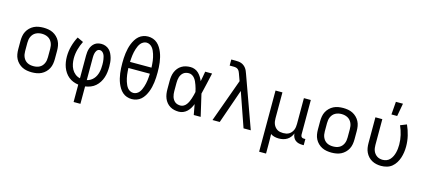

<svg xmlns="http://www.w3.org/2000/svg" viewBox="-68 -1384 4936 2228"><g transform="rotate(15 2400.0 -270.0)"><path d="M300 8Q271 8 241.5 3Q212 -2 186 -15Q160 -28 138.5 -49Q117 -70 103.5 -96Q90 -122 85 -151.5Q80 -181 80 -210V-310Q80 -339 85 -368.5Q90 -398 103.5 -424Q117 -450 138.5 -471Q160 -492 186 -505Q212 -518 241.5 -523Q271 -528 300 -528Q329 -528 358.5 -523Q388 -518 414 -505Q440 -492 461.5 -471Q483 -450 496.5 -424Q510 -398 515 -368.5Q520 -339 520 -310V-210Q520 -181 515 -151.5Q510 -122 496.5 -96Q483 -70 461.5 -49Q440 -28 414 -15Q388 -2 358.5 3Q329 8 300 8ZM300 -66Q319 -66 337.5 -69.5Q356 -73 373 -82Q390 -91 402.5 -105Q415 -119 423 -136.5Q431 -154 434 -172.5Q437 -191 437 -210V-310Q437 -329 434 -347.5Q431 -366 423 -383.5Q415 -401 402.5 -415Q390 -429 373 -438Q356 -447 337.5 -451Q319 -455 300 -455Q281 -455 262.5 -451Q244 -447 227 -438Q210 -429 197.5 -415Q185 -401 177 -383.5Q169 -366 166 -347.5Q163 -329 163 -310V-210Q163 -191 166 -172.5Q169 -154 177 -136.5Q185 -119 197.5 -105Q210 -91 227 -82Q244 -73 262.5 -69.5Q281 -66 300 -66Z M859 215V6Q827 2 796.5 -10Q766 -22 741 -42.5Q716 -63 697.5 -90.5Q679 -118 668 -148Q657 -178 652 -210Q647 -242 647 -275Q647 -339 664 -401.5Q681 -464 711 -520L784 -486Q759 -437 744.5 -383.5Q730 -330 730 -276Q730 -243 736.5 -210Q743 -177 758.5 -148Q774 -119 800 -98Q826 -77 859 -70V-343Q859 -364 861.5 -385.5Q864 -407 870.5 -427Q877 -447 889 -465Q901 -483 918 -496Q935 -509 956 -514.5Q977 -520 998 -520Q1024 -520 1049 -510.5Q1074 -501 1092.5 -483Q1111 -465 1122.5 -441Q1134 -417 1141 -392Q1148 -367 1150.5 -341Q1153 -315 1153 -289Q1153 -256 1149 -222.5Q1145 -189 1134.5 -157Q1124 -125 1106 -96.5Q1088 -68 1063 -46Q1038 -24 1006.5 -11.5Q975 1 941 6V215ZM941 -70Q964 -75 984 -87Q1004 -99 1019.5 -116.5Q1035 -134 1045 -155Q1055 -176 1060.5 -198.5Q1066 -221 1068 -244Q1070 -267 1070 -290Q1070 -306 1069 -321.5Q1068 -337 1065.5 -352.5Q1063 -368 1059 -383.5Q1055 -399 1047.5 -412.5Q1040 -426 1027 -436Q1014 -446 998 -446Q987 -446 977.5 -441Q968 -436 961.5 -427Q955 -418 951 -407.5Q947 -397 945 -386.5Q943 -376 942 -365Q941 -354 941 -343Z M1500 8Q1470 8 1441 -2Q1412 -12 1389.5 -32Q1367 -52 1351 -78Q1335 -104 1324 -131.5Q1313 -159 1306 -188.5Q1299 -218 1295 -247.5Q1291 -277 1289.5 -307Q1288 -337 1288 -368Q1288 -398 1289.5 -428Q1291 -458 1295 -487.5Q1299 -517 1306 -546.5Q1313 -576 1324 -603.5Q1335 -631 1351 -657Q1367 -683 1389.5 -703Q1412 -723 1441 -733Q1470 -743 1500 -743Q1530 -743 1559 -733Q1588 -723 1610.5 -703Q1633 -683 1649 -657Q1665 -631 1676 -603.5Q1687 -576 1694 -546.5Q1701 -517 1705 -487.5Q1709 -458 1710.5 -428Q1712 -398 1712 -368Q1712 -337 1710.5 -307Q1709 -277 1705 -247.5Q1701 -218 1694 -188.5Q1687 -159 1676 -131.5Q1665 -104 1649 -78Q1633 -52 1610.5 -32Q1588 -12 1559 -2Q1530 8 1500 8ZM1371 -404H1629Q1628 -424 1626.5 -444.5Q1625 -465 1622.5 -484.5Q1620 -504 1615.5 -524Q1611 -544 1605 -563Q1599 -582 1590.5 -600.5Q1582 -619 1569.5 -634.5Q1557 -650 1538.5 -660Q1520 -670 1500 -670Q1480 -670 1461.5 -660Q1443 -650 1430.5 -634.5Q1418 -619 1409.5 -600.5Q1401 -582 1395 -563Q1389 -544 1384.5 -524Q1380 -504 1377.5 -484.5Q1375 -465 1373.5 -444.5Q1372 -424 1371 -404ZM1500 -66Q1520 -66 1538.5 -75.5Q1557 -85 1569.5 -100.5Q1582 -116 1590.5 -134.5Q1599 -153 1605 -172Q1611 -191 1615.5 -211Q1620 -231 1622.5 -250.5Q1625 -270 1626.5 -290.5Q1628 -311 1629 -331H1371Q1372 -311 1373.5 -290.5Q1375 -270 1377.5 -250.5Q1380 -231 1384.5 -211Q1389 -191 1395 -172Q1401 -153 1409.5 -134.5Q1418 -116 1430.5 -100.5Q1443 -85 1461.5 -75.5Q1480 -66 1500 -66Z M2066 8Q2038 8 2011 2Q1984 -4 1960 -18.5Q1936 -33 1918.5 -54.5Q1901 -76 1890.5 -101.5Q1880 -127 1876 -154.5Q1872 -182 1872 -210V-310Q1872 -338 1876 -365.5Q1880 -393 1890.5 -418.5Q1901 -444 1918.5 -465.5Q1936 -487 1960 -501.5Q1984 -516 2011 -522Q2038 -528 2066 -528Q2093 -528 2118.5 -518Q2144 -508 2163 -489.5Q2182 -471 2196.5 -448Q2211 -425 2221 -400Q2227 -430 2232.5 -460Q2238 -490 2243 -520H2326Q2311 -456 2297 -391.5Q2283 -327 2267 -263Q2283 -198 2297.5 -132Q2312 -66 2328 0H2245Q2239 -31 2233.5 -62Q2228 -93 2222 -125Q2212 -99 2198 -75.5Q2184 -52 2164.5 -33Q2145 -14 2119 -3Q2093 8 2066 8ZM2066 -66Q2087 -66 2105.5 -77Q2124 -88 2136.5 -105Q2149 -122 2158 -141.5Q2167 -161 2173.5 -181.5Q2180 -202 2185.5 -222.5Q2191 -243 2195 -263Q2191 -283 2185.5 -303Q2180 -323 2173 -342.5Q2166 -362 2157.5 -381Q2149 -400 2136 -416.5Q2123 -433 2105 -443.5Q2087 -454 2066 -454Q2049 -454 2032 -449.5Q2015 -445 2001.5 -434.5Q1988 -424 1978.5 -409Q1969 -394 1964 -378Q1959 -362 1957 -344.5Q1955 -327 1955 -310V-210Q1955 -193 1957 -175.5Q1959 -158 1964 -142Q1969 -126 1978.5 -111Q1988 -96 2001.5 -85.5Q2015 -75 2032 -70.5Q2049 -66 2066 -66Z M2470 0 2657 -517 2629 -594V-595Q2624 -609 2618 -622Q2612 -635 2601.5 -645Q2591 -655 2577 -658.5Q2563 -662 2548 -662H2499V-735H2548Q2566 -735 2584 -733.5Q2602 -732 2619 -726Q2636 -720 2650.5 -709Q2665 -698 2676 -683.5Q2687 -669 2694 -652.5Q2701 -636 2707 -619L2930 0H2843L2700 -411L2557 0Z M3088 215V-520H3171V-210Q3171 -192 3173.5 -173.5Q3176 -155 3183 -138Q3190 -121 3202 -106.5Q3214 -92 3229.5 -82.5Q3245 -73 3263.5 -69.5Q3282 -66 3300 -66Q3318 -66 3336.5 -69.5Q3355 -73 3370.5 -82.5Q3386 -92 3398 -106.5Q3410 -121 3417 -138Q3424 -155 3426.5 -173.5Q3429 -192 3429 -210V-520H3512V-104Q3512 -97 3514.5 -89Q3517 -81 3522.5 -75.5Q3528 -70 3535.5 -68Q3543 -66 3551 -66H3568V8H3551Q3528 8 3506 2.5Q3484 -3 3466.5 -17Q3449 -31 3439.5 -52Q3430 -73 3429 -96Q3420 -72 3404 -51.5Q3388 -31 3366.5 -17.5Q3345 -4 3319.5 2Q3294 8 3268 8Q3242 8 3216.5 2Q3191 -4 3169 -19Q3170 13 3170.5 44.5Q3171 76 3171 107V215Z M3900 8Q3871 8 3841.5 3Q3812 -2 3786 -15Q3760 -28 3738.5 -49Q3717 -70 3703.5 -96Q3690 -122 3685 -151.5Q3680 -181 3680 -210V-310Q3680 -339 3685 -368.5Q3690 -398 3703.5 -424Q3717 -450 3738.5 -471Q3760 -492 3786 -505Q3812 -518 3841.5 -523Q3871 -528 3900 -528Q3929 -528 3958.5 -523Q3988 -518 4014 -505Q4040 -492 4061.5 -471Q4083 -450 4096.5 -424Q4110 -398 4115 -368.5Q4120 -339 4120 -310V-210Q4120 -181 4115 -151.5Q4110 -122 4096.5 -96Q4083 -70 4061.5 -49Q4040 -28 4014 -15Q3988 -2 3958.5 3Q3929 8 3900 8ZM3900 -66Q3919 -66 3937.5 -69.5Q3956 -73 3973 -82Q3990 -91 4002.5 -105Q4015 -119 4023 -136.5Q4031 -154 4034 -172.5Q4037 -191 4037 -210V-310Q4037 -329 4034 -347.5Q4031 -366 4023 -383.5Q4015 -401 4002.5 -415Q3990 -429 3973 -438Q3956 -447 3937.5 -451Q3919 -455 3900 -455Q3881 -455 3862.5 -451Q3844 -447 3827 -438Q3810 -429 3797.5 -415Q3785 -401 3777 -383.5Q3769 -366 3766 -347.5Q3763 -329 3763 -310V-210Q3763 -191 3766 -172.5Q3769 -154 3777 -136.5Q3785 -119 3797.5 -105Q3810 -91 3827 -82Q3844 -73 3862.5 -69.5Q3881 -66 3900 -66Z M4496 8Q4467 8 4439 2Q4411 -4 4386 -17.5Q4361 -31 4341.5 -52Q4322 -73 4309.5 -99Q4297 -125 4292.5 -153Q4288 -181 4288 -210V-520H4371V-210Q4371 -192 4373.5 -174Q4376 -156 4382.5 -139.5Q4389 -123 4400.5 -108.5Q4412 -94 4427 -84Q4442 -74 4459.5 -69.5Q4477 -65 4496 -65Q4520 -65 4543 -74Q4566 -83 4582.5 -101.5Q4599 -120 4609.5 -142Q4620 -164 4626 -188Q4632 -212 4634.5 -236Q4637 -260 4637 -285Q4637 -341 4624 -397Q4611 -453 4588 -505L4663 -535Q4690 -476 4705 -412.5Q4720 -349 4720 -284Q4720 -249 4715 -214.5Q4710 -180 4699.5 -147.5Q4689 -115 4670.5 -85Q4652 -55 4625.5 -33Q4599 -11 4565 -1.5Q4531 8 4496 8ZM4459 -600 4471 -755H4556L4528 -600Z"/></g></svg>

Font: Nova
Style: Regular
Weight: 400
Monospace: yes
Designer: Belleve Invis
Foundry: Belleve Invis
Version: Version 24.1.4; ttfautohint (v1.8.4)